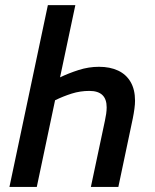

<svg xmlns="http://www.w3.org/2000/svg" viewBox="-20 -734 607 754"><path d="M17.1 0 168 -713.9H275.9L215.8 -430.2Q249 -446.3 288.6 -459Q328.1 -471.7 368.7 -471.7Q412.1 -471.7 443.8 -456.8Q475.6 -441.9 492.9 -412.1Q510.3 -382.3 510.3 -338.4Q510.3 -324.2 507.8 -306.2Q505.4 -288.1 501.5 -269L444.8 0H336.9L392.1 -260.3Q395 -273.9 397 -287.4Q398.9 -300.8 398.9 -312.5Q398.9 -344.7 382.1 -360.8Q365.2 -377 331.1 -377Q294.9 -377 261.7 -366.5Q228.5 -356 196.3 -340.3L124.5 0Z"/></svg>

Font: Open Sans SemiCondensed SemiBold
Style: Italic
Weight: 600
Width: 4
Italic angle: -12°
Designer: Monotype Design Team
Foundry: Monotype Imaging Inc.
Version: Version 3.000